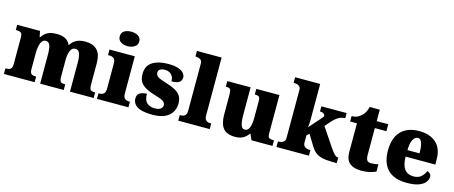

<svg xmlns="http://www.w3.org/2000/svg" viewBox="-47 -1394 4777 2021"><g transform="rotate(15 2342.0 -383.5)"><path d="M14 0V-61H18Q52 -61 69.5 -73Q87 -85 87 -128V-417Q87 -458 69.5 -469Q52 -480 19 -480H15V-536H264L277 -472H282Q302 -504 338 -527.5Q374 -551 447 -551Q558 -551 592 -472H597Q614 -504 652.5 -527.5Q691 -551 756 -551Q839 -551 884 -506Q929 -461 929 -360V-131Q929 -85 941.5 -73Q954 -61 988 -61H992V0H734V-317Q734 -381 720.5 -416Q707 -451 673 -451Q636 -451 619.5 -409.5Q603 -368 603 -312V-131Q603 -85 615.5 -73Q628 -61 662 -61H666V0H409V-317Q409 -381 397 -416Q385 -451 350 -451Q325 -451 310 -430Q295 -409 288 -375Q281 -341 281 -301V-125Q281 -85 296.5 -73Q312 -61 345 -61H349V0Z M1195 -619Q1150 -619 1119.5 -639.5Q1089 -660 1089 -698Q1089 -739 1119.5 -758Q1150 -777 1195 -777Q1238 -777 1270 -758Q1302 -739 1302 -698Q1302 -660 1270 -639.5Q1238 -619 1195 -619ZM1028 0V-61H1040Q1069 -61 1086 -77Q1103 -93 1103 -135V-409Q1103 -446 1085 -460.5Q1067 -475 1040 -475H1021V-536H1297V-131Q1297 -91 1314.5 -76Q1332 -61 1360 -61H1371V0Z M1635 10Q1551 10 1503.5 -6Q1456 -22 1436.5 -49.5Q1417 -77 1417 -109Q1417 -153 1448 -170.5Q1479 -188 1522 -188Q1522 -119 1554.5 -90Q1587 -61 1638 -61Q1686 -61 1705.5 -78Q1725 -95 1725 -117Q1725 -146 1696 -163Q1667 -180 1605 -197Q1514 -223 1468.5 -262.5Q1423 -302 1423 -378Q1423 -467 1487.5 -508.5Q1552 -550 1658 -550Q1727 -550 1768.5 -535.5Q1810 -521 1828.5 -499Q1847 -477 1847 -453Q1847 -417 1821 -399Q1795 -381 1738 -381Q1738 -430 1710 -455.5Q1682 -481 1641 -481Q1610 -481 1590 -469Q1570 -457 1570 -432Q1570 -404 1594.5 -387.5Q1619 -371 1689 -350Q1743 -334 1784 -313Q1825 -292 1847.5 -259.5Q1870 -227 1870 -174Q1870 -92 1811 -41Q1752 10 1635 10Z M1914 0V-61H1925Q1953 -61 1970.5 -76Q1988 -91 1988 -131V-643Q1988 -668 1975.5 -679.5Q1963 -691 1948 -695Q1933 -699 1925 -699H1914V-760H2183V-131Q2183 -91 2200.5 -76Q2218 -61 2246 -61H2257V0Z M2534 10Q2442 10 2403 -39.5Q2364 -89 2364 -189V-402Q2364 -445 2355.5 -460Q2347 -475 2309 -475H2305V-536H2559V-234Q2559 -170 2570.5 -130Q2582 -90 2613 -90Q2648 -90 2663.5 -129Q2679 -168 2679 -235V-417Q2679 -458 2665 -466.5Q2651 -475 2625 -475H2621V-536H2873V-121Q2873 -78 2888 -69.5Q2903 -61 2929 -61H2941V0H2712L2684 -64H2679Q2657 -30 2622 -10Q2587 10 2534 10Z M2984 0V-61H2999Q3008 -61 3023 -65Q3038 -69 3050 -82Q3062 -95 3062 -121V-643Q3062 -668 3049.5 -679.5Q3037 -691 3022 -695Q3007 -699 2999 -699H2984V-760H3257V-379Q3257 -354 3255 -327Q3253 -300 3251 -286L3378 -430Q3383 -436 3383.5 -441Q3384 -446 3384 -448Q3384 -461 3369.5 -470.5Q3355 -480 3330 -480V-536H3605V-480Q3571 -480 3537 -462.5Q3503 -445 3464 -401L3415 -344L3548 -146Q3576 -104 3597 -82.5Q3618 -61 3637 -61H3641V0H3627Q3564 0 3521 -4.5Q3478 -9 3448.5 -21Q3419 -33 3397.5 -53.5Q3376 -74 3356 -107L3284 -225L3257 -199V-125Q3257 -97 3269 -83.5Q3281 -70 3296 -65.5Q3311 -61 3319 -61H3338V0Z M3906 10Q3829 10 3783.5 -26Q3738 -62 3738 -150V-460H3664V-519Q3707 -519 3735 -535.5Q3763 -552 3777 -568Q3791 -582 3803.5 -606Q3816 -630 3823 -661H3933V-536H4059V-460H3933V-170Q3933 -130 3944.5 -111Q3956 -92 3992 -92Q4012 -92 4032 -95Q4052 -98 4068 -102V-22Q4050 -13 4009 -1.5Q3968 10 3906 10Z M4406 10Q4264 10 4195.5 -62.5Q4127 -135 4127 -266Q4127 -407 4197 -479Q4267 -551 4394 -551Q4512 -551 4579.5 -489.5Q4647 -428 4647 -309V-254H4323Q4325 -160 4358.5 -117Q4392 -74 4456 -74Q4507 -74 4537.5 -100Q4568 -126 4584 -166Q4603 -161 4615.5 -148Q4628 -135 4628 -115Q4628 -85 4606 -56Q4584 -27 4535.5 -8.5Q4487 10 4406 10ZM4456 -325Q4456 -399 4442.5 -438.5Q4429 -478 4399 -478Q4367 -478 4346 -439Q4325 -400 4325 -325Z"/></g></svg>

Font: Noto Serif Sinhala Black
Style: Regular
Weight: 900
Designer: Jelle Bosma - Monotype Design Team
Foundry: Monotype Imaging Inc.
Version: Version 2.007; ttfautohint (v1.8.4.7-5d5b)